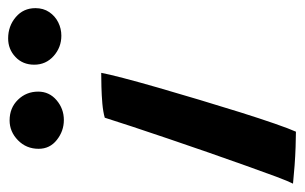

<svg xmlns="http://www.w3.org/2000/svg" viewBox="-163 -573 730 460"><g transform="rotate(-90 202.0 -343.0)"><path d="M116.5 1Q101.5 1 80 0.2Q58.5 -0.5 35.5 -2.2Q12.5 -4 -8 -6Q-2.5 -16.5 8.8 -46.5Q20 -76.5 35 -118.8Q50 -161 66.8 -209Q83.5 -257 99.5 -304.2Q115.5 -351.5 128.8 -391.5Q142 -431.5 150 -457Q164 -461 184 -462.8Q204 -464.5 224 -465Q244 -465.5 257.5 -465.5Q254.5 -449 245 -412.5Q235.5 -376 221.8 -328.5Q208 -281 192.8 -230Q177.5 -179 162.8 -132Q148 -85 135.8 -49.8Q123.5 -14.5 116.5 1ZM144.5 -555Q118 -555 96.8 -571.8Q75.5 -588.5 75.5 -615.5Q75.5 -645 96 -665Q116.5 -685 143.5 -685Q173.5 -685 193 -665Q212.5 -645 212.5 -616.5Q212.5 -590 192 -572.5Q171.5 -555 144.5 -555ZM346.5 -561Q318.5 -561 297.8 -579.5Q277 -598 277 -626Q277 -653.5 295.5 -671Q314 -688.5 340 -688.5Q369.5 -688.5 391 -670.2Q412.5 -652 412.5 -623Q412.5 -604 403 -590Q393.5 -576 378.5 -568.5Q363.5 -561 346.5 -561Z"/></g></svg>

Font: Grandstander Thin Medium
Style: Italic
Weight: 500
Italic angle: -15°
Version: Version 1.200